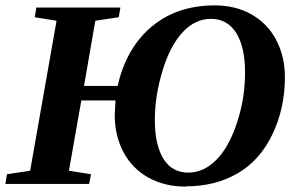

<svg xmlns="http://www.w3.org/2000/svg" viewBox="-29 -682 1105 713"><path d="M661 10V11Q583 11 523 -22Q463 -55 430 -116Q397 -178 397 -255L400 -309H273L227 -48L309 -35L302 1H-9L-3 -35L83 -48L181 -605L100 -618L106 -654H418L412 -618L325 -605L283 -363H408Q428 -454 477 -522Q527 -590 600 -626Q674 -662 767 -662Q846 -662 904 -629Q964 -595 996 -535Q1029 -473 1029 -396Q1029 -279 982 -182Q936 -86 853 -38Q770 10 661 10ZM881 -411V-413Q881 -508 848 -560Q815 -612 754 -612Q696 -612 650 -563Q603 -513 575 -421Q546 -326 546 -237Q546 -144 578 -92Q610 -41 670 -41Q727 -41 774 -88Q821 -135 851 -226Q881 -317 881 -411Z"/></svg>

Font: Libra Serif Modern
Style: Bold Italic
Weight: 700
Italic angle: -12°
Designer: Stefan Peev, Context Ltd
Foundry: Stefan Peev, Context Ltd
Version: Version 1.000